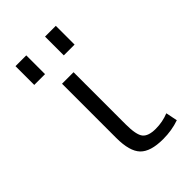

<svg xmlns="http://www.w3.org/2000/svg" viewBox="-223 -823 919 919"><g transform="rotate(-45 236.5 -363.5)"><path d="M241 -520V-167Q241 -96 259.5 -73Q278 -50 328 -50Q374 -50 416 -67L428 -8Q377 10 318 10Q233 10 198 -26.5Q163 -63 163 -153V-520ZM265 -610V-737H338V-610ZM65 -610V-737H138V-610Z"/></g></svg>

Font: M PLUS 1p
Style: Regular
Weight: 400
Version: Version 1.062